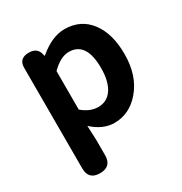

<svg xmlns="http://www.w3.org/2000/svg" viewBox="-178 -694 985 1037"><g transform="rotate(-30 314.5 -175.5)"><path d="M148.4 210Q77.1 210 77.1 138.7V-168V-488.3Q77.1 -546.9 139.6 -546.9Q194.3 -546.9 203.1 -496.1L204.1 -490.2H208Q291 -560.5 369.1 -560.5Q469.7 -560.5 527.3 -484.4Q584 -409.2 584 -282.2Q584 -147.5 512.7 -64.5Q446.3 13.7 351.6 13.7Q281.2 13.7 215.8 -45.9L219.7 43.9V138.7Q219.7 210 148.4 210ZM319.3 -104.5Q372.1 -104.5 403.3 -147.5Q436.5 -194.3 436.5 -280.3Q436.5 -442.4 328.1 -442.4Q276.4 -442.4 219.7 -385.7V-265.6V-145.5Q267.6 -104.5 319.3 -104.5Z"/></g></svg>

Font: Bpmf GenSen Rounded B
Style: B
Weight: 700
Foundry: But Ko
Version: Version 1.320